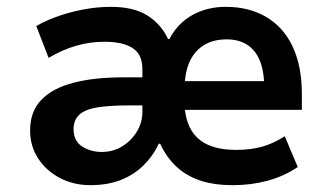

<svg xmlns="http://www.w3.org/2000/svg" viewBox="-20 -531 959 561"><path d="M244 10Q195 10 155 -11Q115 -32 91.5 -68Q68 -104 68 -150Q68 -205 100.5 -239Q133 -273 194 -289Q255 -305 339 -305H421V-223H355Q302 -223 266 -217.5Q230 -212 212.5 -196.5Q195 -181 195 -154Q195 -119 220 -103Q245 -87 277 -87Q311 -87 338 -104Q365 -121 380.5 -147.5Q396 -174 396 -203V-330Q396 -372 367.5 -390.5Q339 -409 285 -409Q243 -409 203 -397.5Q163 -386 122 -362L86 -455Q118 -473 153.5 -485Q189 -497 227.5 -504Q266 -511 304 -511Q371 -511 411 -485.5Q451 -460 471 -417H475Q499 -463 542 -487Q585 -511 640 -511Q708 -511 758.5 -481Q809 -451 835.5 -394Q862 -337 862 -256V-210H495V-294H769L752 -275Q752 -322 739.5 -353Q727 -384 702.5 -400Q678 -416 642 -416Q584 -416 551.5 -378.5Q519 -341 519 -267V-237Q519 -165 556 -129Q593 -93 670 -93Q712 -93 746 -102.5Q780 -112 812 -133L850 -43Q810 -16 762 -3Q714 10 661 10Q604 10 563.5 -4Q523 -18 494.5 -45Q466 -72 448 -111H444Q427 -75 399 -47.5Q371 -20 332.5 -5Q294 10 244 10Z"/></svg>

Font: Nunito Sans 7pt SemiCondensed
Style: Bold
Weight: 700
Width: 4
Designer: Vernon Adams
Foundry: Vernon Adams
Version: Version 3.101;gftools[0.9.27]